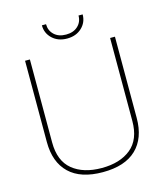

<svg xmlns="http://www.w3.org/2000/svg" viewBox="-127 -962 924 1073"><g transform="rotate(-15 335.0 -425.5)"><path d="M335 -758Q283 -758 250 -789Q217 -820 217 -866H241Q241 -829 266.5 -805Q292 -781 335 -781Q378 -781 403.5 -805Q429 -829 429 -866H453Q453 -820 420 -789Q387 -758 335 -758ZM567 -219V-699H595V-229Q595 -112 529 -48.5Q463 15 335 15Q207 15 141 -48.5Q75 -112 75 -229V-699H103V-219Q103 -112 166 -60.5Q229 -9 335 -9Q441 -9 504 -60.5Q567 -112 567 -219Z"/></g></svg>

Font: Prompt Thin
Style: Regular
Weight: 100
Designer: Katatrad Team
Foundry: CadsonDemak
Version: Version 1.030